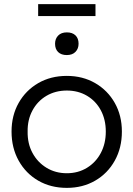

<svg xmlns="http://www.w3.org/2000/svg" viewBox="-20 -901 647 931"><path d="M36 -263Q36 -341 70.5 -402Q105 -463 165.5 -498Q226 -533 304 -533Q381 -533 441.5 -498Q502 -463 536.5 -402Q571 -341 571 -263Q571 -184 536.5 -122Q502 -60 441.5 -25Q381 10 304 10Q226 10 165.5 -25Q105 -60 70.5 -122Q36 -184 36 -263ZM493 -263Q493 -321 469 -366Q445 -411 402 -436.5Q359 -462 304 -462Q249 -462 205.5 -436.5Q162 -411 137.5 -365.5Q113 -320 114 -263Q113 -205 137.5 -159.5Q162 -114 205.5 -87.5Q249 -61 304 -61Q359 -61 402 -87.5Q445 -114 469 -159.5Q493 -205 493 -263ZM247 -689Q247 -713 262 -728.5Q277 -744 304 -744Q331 -744 346 -729.5Q361 -715 361 -689Q361 -665 346 -649.5Q331 -634 304 -634Q277 -634 262 -648.5Q247 -663 247 -689ZM165 -823V-881H443V-823Z"/></svg>

Font: Mach Light
Style: Regular
Weight: 300
Version: Version 1.002